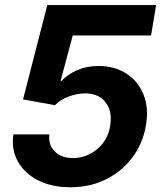

<svg xmlns="http://www.w3.org/2000/svg" viewBox="-20 -748 662 777"><path d="M264.6 9.8Q189.9 9.8 135 -17.8Q80.1 -45.4 52.7 -93.8Q25.4 -142.1 34.2 -204.1H179.7Q174.8 -161.6 201.7 -135Q228.5 -108.4 275.4 -108.4Q329.6 -108.4 373 -144.3Q416.5 -180.2 425.8 -238.8Q435.5 -297.4 407.5 -333.7Q379.4 -370.1 324.2 -370.1Q292 -370.1 257.6 -357.2Q223.1 -344.2 202.6 -322.3L73.2 -345.7L171.4 -727.5H611.8L591.3 -604.5H274.4L225.1 -420.4H229Q252.9 -446.8 292 -463.9Q331.1 -481 377.9 -481Q443.8 -481 491.5 -450.2Q539.1 -419.4 560.8 -365.5Q582.5 -311.5 570.8 -241.7Q558.6 -168.5 516.4 -111.6Q474.1 -54.7 409.4 -22.5Q344.7 9.8 264.6 9.8Z"/></svg>

Font: Inter
Style: Bold Italic
Weight: 700
Italic angle: -9.39999°
Designer: Rasmus Andersson
Foundry: rsms
Version: Version 4.001;git-9221beed3